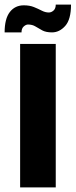

<svg xmlns="http://www.w3.org/2000/svg" viewBox="-67 -810 327 830"><path d="M20 -620H174V0H20ZM-47 -670Q-47 -729 -24.5 -758Q-2 -787 36 -787Q61 -787 79.5 -779.5Q98 -772 113.5 -764Q129 -756 144 -756Q155 -756 164.5 -764.5Q174 -773 174 -790H240Q240 -726 215 -698Q190 -670 158 -670Q132 -670 116 -678.5Q100 -687 86.5 -695.5Q73 -704 54 -704Q45 -704 35.5 -695.5Q26 -687 26 -670Z"/></svg>

Font: Smooch Sans Thin Black
Style: Regular
Weight: 900
Version: Version 1.010